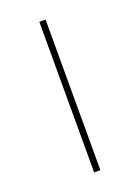

<svg xmlns="http://www.w3.org/2000/svg" viewBox="-105 -556 441 606"><g transform="rotate(-20 115.5 -253.0)"><path d="M105 0V-506H126V0Z"/></g></svg>

Font: IBM Plex Sans Arabic Thin
Style: Regular
Weight: 100
Designer: Mike Abbink, Paul van der Laan, Pieter van Rosmalen, Wael Morcos, Khajak Apelian
Foundry: Bold Monday
Version: Version 1.101